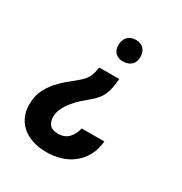

<svg xmlns="http://www.w3.org/2000/svg" viewBox="-167 -652 922 970"><g transform="rotate(30 293.5 -167.0)"><path d="M373.5 -312.5Q371.1 -283.2 366.9 -260.5Q362.8 -237.8 354.2 -218.5Q345.7 -199.2 331.3 -181.9Q316.9 -164.6 293.5 -146Q276.4 -132.3 257.8 -115.5Q239.3 -98.6 223.1 -79.3Q207 -60.1 195.6 -38.8Q184.1 -17.6 180.7 5.4Q176.3 38.1 190.4 59.6Q204.6 81.1 239.3 82Q279.3 83 302.7 59.6Q326.2 36.1 334 -1L466.3 -1.5Q461.9 46.4 442.1 82.8Q422.4 119.1 391.1 143.8Q359.9 168.5 319.1 180.7Q278.3 192.9 231.9 191.9Q189 190.9 153.1 178.5Q117.2 166 91.8 142.6Q66.4 119.1 53.7 84.7Q41 50.3 44.9 4.9Q47.9 -31.2 62.7 -61Q77.6 -90.8 99.6 -116.5Q121.6 -142.1 148.2 -164.3Q174.8 -186.5 200.7 -207.5Q214.8 -219.2 224.6 -230.2Q234.4 -241.2 240.7 -253.7Q247.1 -266.1 250.7 -280.3Q254.4 -294.4 257.3 -312ZM283.7 -458Q283.7 -487.8 299.6 -506.3Q315.4 -524.9 346.2 -525.9Q376.5 -526.9 393.6 -509.3Q410.6 -491.7 410.6 -461.9Q411.1 -432.6 393.8 -416Q376.5 -399.4 347.2 -398.4Q318.4 -397.5 301.3 -413.1Q284.2 -428.7 283.7 -458Z"/></g></svg>

Font: Roboto Mono
Style: Bold Italic
Weight: 700
Designer: Google
Version: Version 2.000985; 2015; ttfautohint (v1.3)